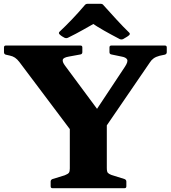

<svg xmlns="http://www.w3.org/2000/svg" viewBox="-20 -992 899 1012"><path d="M348 0V-338H543V0ZM83 -664Q71 -680 59 -688Q47 -696 32 -699L10 -704Q1 -707 1 -717V-742Q1 -752 11 -752H404Q414 -752 414 -742V-717Q414 -707 404 -705L344 -694Q314 -689 311 -677.5Q308 -666 322 -647L531 -365L417 -306L639 -641Q656 -667 650 -678.5Q644 -690 620 -694L567 -705Q557 -707 557 -717V-742Q557 -752 567 -752H849Q859 -752 859 -742V-717Q859 -707 849 -704L821 -698Q802 -693 790 -684.5Q778 -676 770 -663L484 -245H398ZM257 0Q247 0 247 -10V-35Q247 -44 256 -48L321 -68Q339 -75 343.5 -82Q348 -89 348 -104V-204H543V-107Q543 -87 548.5 -81Q554 -75 567 -70L637 -48Q646 -44 646 -35V-10Q646 0 636 0ZM294 -811Q287 -818 294 -825Q325 -854 359 -889.5Q393 -925 426 -964Q432 -972 442 -972H510Q521 -972 526 -964Q561 -925 595.5 -887.5Q630 -850 661 -820Q668 -813 660 -806Q653 -800 645 -795.5Q637 -791 629 -786Q620 -782 611 -786Q565 -810 528 -831Q491 -852 459 -874H487Q455 -856 418 -835Q381 -814 338 -793Q329 -789 320 -793Q314 -796 307 -800.5Q300 -805 294 -811Z"/></svg>

Font: Hahmlet ExtraBold
Style: Regular
Weight: 800
Designer: Minjoo Ham & Mark Frömberg
Foundry: hypertype
Version: Version 1.002